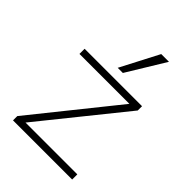

<svg xmlns="http://www.w3.org/2000/svg" viewBox="-218 -849 948 948"><g transform="rotate(45 256.0 -374.5)"><path d="M51 0V-30L410 -477L411 -464H51V-500H452V-470L91 -22L90 -36H464V0ZM233 -549 337 -749H391L269 -549Z"/></g></svg>

Font: Mulish ExtraLight ExtraLight
Style: Regular
Weight: 250
Version: Version 3.603